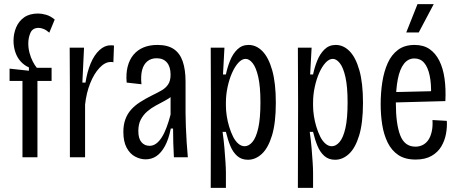

<svg xmlns="http://www.w3.org/2000/svg" viewBox="-20 -756 2202 923"><path d="M88 0V-367H26V-426L119 -416V-432Q96 -442 79 -461Q62 -480 53.5 -506Q45 -532 45 -560Q45 -594 57.5 -624Q70 -654 96 -672.5Q122 -691 164 -691Q180 -691 201.5 -685Q223 -679 243 -662L217 -599Q202 -612 189 -617Q176 -622 166 -622Q137 -622 126.5 -598.5Q116 -575 116 -547Q116 -524 122 -501.5Q128 -479 137.5 -460.5Q147 -442 157 -430H228V-367H160V0Z M316 0V-332L315 -527H384L376 -359H391Q399 -411 416 -451.5Q433 -492 458 -515Q483 -538 510 -538Q515 -538 519.5 -538Q524 -538 528 -537L525 -456Q522 -458 518.5 -458Q515 -458 512 -458Q485 -458 458.5 -430Q432 -402 413.5 -355.5Q395 -309 389 -253V0Z M680 10Q655 10 630 -3Q605 -16 589 -45.5Q573 -75 573 -122Q573 -156 582.5 -182Q592 -208 609.5 -228Q627 -248 652.5 -264.5Q678 -281 712 -298Q737 -310 757 -321.5Q777 -333 788.5 -350.5Q800 -368 800 -397Q800 -435 782.5 -455.5Q765 -476 733 -476Q706 -476 688 -461Q670 -446 663 -418.5Q656 -391 660 -351L589 -359Q585 -401 593.5 -435Q602 -469 621.5 -492.5Q641 -516 670 -528Q699 -540 737 -540Q786 -540 815.5 -520Q845 -500 858.5 -460.5Q872 -421 872 -363V-213Q872 -185 873.5 -147Q875 -109 877.5 -70Q880 -31 883 0H816Q814 -33 813 -69Q812 -105 812 -138H801Q791 -87 773 -54Q755 -21 732 -5.5Q709 10 680 10ZM699 -55Q716 -55 730.5 -65.5Q745 -76 757.5 -95.5Q770 -115 780.5 -143Q791 -171 800 -205V-309L830 -327Q824 -308 808 -295Q792 -282 771 -271Q750 -260 728 -248Q706 -236 687.5 -220Q669 -204 657 -181.5Q645 -159 645 -126Q645 -90 660 -72.5Q675 -55 699 -55Z M993 147 994 -253 993 -527H1059L1052 -398H1066Q1073 -432 1086 -464.5Q1099 -497 1121 -518.5Q1143 -540 1175 -540Q1212 -540 1241.5 -510Q1271 -480 1288.5 -418.5Q1306 -357 1306 -262Q1306 -165 1287.5 -104.5Q1269 -44 1238.5 -16Q1208 12 1172 12Q1141 12 1120.5 -6Q1100 -24 1087.5 -54Q1075 -84 1066 -122H1050Q1056 -80 1059 -43Q1062 -6 1064 24Q1066 54 1066 74V147ZM1156 -53Q1176 -53 1193.5 -73.5Q1211 -94 1221.5 -140Q1232 -186 1232 -264Q1232 -340 1221.5 -386Q1211 -432 1194.5 -452.5Q1178 -473 1161 -473Q1143 -473 1126 -454.5Q1109 -436 1095.5 -405.5Q1082 -375 1074 -337.5Q1066 -300 1066 -263V-248Q1066 -225 1070 -198.5Q1074 -172 1082 -146Q1090 -120 1100.5 -99Q1111 -78 1125.5 -65.5Q1140 -53 1156 -53Z M1412 147 1413 -253 1412 -527H1478L1471 -398H1485Q1492 -432 1505 -464.5Q1518 -497 1540 -518.5Q1562 -540 1594 -540Q1631 -540 1660.5 -510Q1690 -480 1707.5 -418.5Q1725 -357 1725 -262Q1725 -165 1706.5 -104.5Q1688 -44 1657.5 -16Q1627 12 1591 12Q1560 12 1539.5 -6Q1519 -24 1506.5 -54Q1494 -84 1485 -122H1469Q1475 -80 1478 -43Q1481 -6 1483 24Q1485 54 1485 74V147ZM1575 -53Q1595 -53 1612.5 -73.5Q1630 -94 1640.5 -140Q1651 -186 1651 -264Q1651 -340 1640.5 -386Q1630 -432 1613.5 -452.5Q1597 -473 1580 -473Q1562 -473 1545 -454.5Q1528 -436 1514.5 -405.5Q1501 -375 1493 -337.5Q1485 -300 1485 -263V-248Q1485 -225 1489 -198.5Q1493 -172 1501 -146Q1509 -120 1519.5 -99Q1530 -78 1544.5 -65.5Q1559 -53 1575 -53Z M1978 11Q1927 11 1894.5 -11Q1862 -33 1843.5 -71Q1825 -109 1817.5 -156Q1810 -203 1810 -255Q1810 -311 1818 -362Q1826 -413 1844 -453Q1862 -493 1893.5 -516.5Q1925 -540 1973 -540Q2016 -540 2045 -520Q2074 -500 2092 -464Q2110 -428 2117 -378.5Q2124 -329 2121 -270L1862 -263V-313L2072 -318L2052 -298Q2054 -353 2045.5 -393Q2037 -433 2019 -454Q2001 -475 1972 -475Q1942 -475 1922 -449.5Q1902 -424 1892.5 -376Q1883 -328 1883 -260Q1883 -160 1904 -105.5Q1925 -51 1977 -51Q1996 -51 2012 -59Q2028 -67 2039 -83Q2050 -99 2055.5 -123.5Q2061 -148 2059 -179L2128 -175Q2130 -145 2124 -112.5Q2118 -80 2101.5 -52Q2085 -24 2054.5 -6.5Q2024 11 1978 11ZM1993 -600H1933L1987 -736H2065Z"/></svg>

Font: Bricolage Grotesque 24pt Condensed Light
Style: Regular
Weight: 300
Width: 3
Designer: Mathieu Triay
Foundry: Atelier Triay
Version: Version 1.001;gftools[0.9.33.dev8+g029e19f]